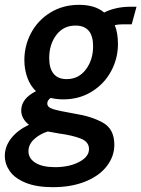

<svg xmlns="http://www.w3.org/2000/svg" viewBox="-65 -526 586 796"><path d="M-45 120Q-45 82 -19.5 48.5Q6 15 55 -9Q40 -20 31.5 -35.5Q23 -51 23 -68Q23 -117 84 -148Q60 -171 48 -205Q36 -239 36 -277Q36 -337 64 -389.5Q92 -442 144 -474Q196 -506 263 -506Q329 -506 367 -474Q385 -484 413.5 -491Q442 -498 473 -498H501L481 -425H440Q428 -425 411 -422Q424 -389 424 -343Q424 -284 396 -231.5Q368 -179 316 -146.5Q264 -114 197 -114Q171 -114 145 -120Q131 -110 131 -97Q131 -81 155.5 -73.5Q180 -66 243 -55Q314 -44 361.5 -17.5Q409 9 409 74Q409 122 378 162.5Q347 203 289 226.5Q231 250 154 250Q86 250 41 231.5Q-4 213 -24.5 183.5Q-45 154 -45 120ZM321 -334Q321 -420 248 -420Q198 -420 168.5 -381Q139 -342 139 -285Q139 -243 157 -220.5Q175 -198 211 -198Q261 -198 291 -238Q321 -278 321 -334ZM304 92Q304 62 270 48.5Q236 35 177 27Q136 20 133 19Q99 30 76 51.5Q53 73 53 101Q53 131 82 149Q111 167 163 167Q222 167 263 145.5Q304 124 304 92Z"/></svg>

Font: Cabin SemiBold
Style: Italic
Weight: 600
Italic angle: -7°
Designer: Pablo Impallari
Foundry: Pablo Impallari. http://www.impallari.com Igino Marini. http://www.ikern.com
Version: Version 2.200